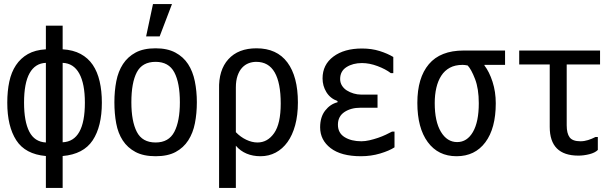

<svg xmlns="http://www.w3.org/2000/svg" viewBox="-20 -776 3040 950"><path d="M207 -4Q105 -13 60.5 -82Q16 -151 16 -268Q16 -325 26 -372Q36 -419 59 -453.5Q82 -488 118 -508.5Q154 -529 207 -532V-649H290V-532Q342 -529 379 -509Q416 -489 439 -455Q462 -421 473 -373.5Q484 -326 484 -268Q484 -150 438.5 -81.5Q393 -13 290 -4V154H207ZM207 -465Q154 -463 126.5 -414Q99 -365 99 -268Q99 -175 125 -124.5Q151 -74 207 -71ZM400 -268Q400 -362 372 -412.5Q344 -463 290 -465V-72Q400 -77 400 -268Z M750 -3Q690 -3 650.5 -24Q611 -45 587.5 -81Q564 -117 555 -165.5Q546 -214 546 -270Q546 -326 555.5 -374.5Q565 -423 588.5 -459Q612 -495 651 -516Q690 -537 750 -537Q808 -537 847.5 -516Q887 -495 910.5 -459Q934 -423 944 -374Q954 -325 954 -270Q954 -215 944.5 -166.5Q935 -118 911.5 -81.5Q888 -45 849 -24Q810 -3 750 -3ZM750 -71Q815 -71 842.5 -123.5Q870 -176 870 -270Q870 -366 842.5 -418Q815 -470 750 -470Q684 -470 657 -418.5Q630 -367 630 -270Q630 -176 657 -123.5Q684 -71 750 -71ZM737 -756H831L770 -596H703Z M1064 -333Q1061 -429 1110 -483Q1159 -537 1249 -537Q1350 -537 1402 -467Q1454 -397 1454 -269Q1454 -206 1440.5 -156.5Q1427 -107 1402.5 -73Q1378 -39 1344 -21Q1310 -3 1269 -3Q1231 -3 1200 -16Q1169 -29 1147 -55V154H1064ZM1369 -264Q1369 -366 1339 -418Q1309 -470 1248 -470Q1228 -470 1210 -463Q1192 -456 1178 -441Q1164 -426 1155.5 -401.5Q1147 -377 1147 -343V-122Q1170 -98 1198.5 -84.5Q1227 -71 1254 -71Q1304 -71 1336.5 -117.5Q1369 -164 1369 -264Z M1564 -146Q1564 -197 1589 -229Q1614 -261 1650 -270V-276Q1614 -289 1595 -320Q1576 -351 1576 -388Q1576 -456 1629.5 -496Q1683 -536 1771 -536Q1819 -536 1858.5 -523.5Q1898 -511 1926 -494V-414H1914Q1888 -434 1848 -449Q1808 -464 1771 -464Q1726 -464 1694.5 -444Q1663 -424 1663 -385Q1663 -367 1672 -352.5Q1681 -338 1696 -328.5Q1711 -319 1729.5 -313.5Q1748 -308 1766 -308H1848V-243H1764Q1716 -243 1684 -221.5Q1652 -200 1652 -159Q1652 -118 1685 -97.5Q1718 -77 1768 -77Q1787 -77 1808.5 -82Q1830 -87 1850.5 -94Q1871 -101 1889 -109.5Q1907 -118 1920 -125H1932V-47Q1906 -30 1861 -16.5Q1816 -3 1766 -3Q1668 -3 1616 -43Q1564 -83 1564 -146Z M2045 -267Q2045 -391 2102 -458.5Q2159 -526 2274 -526H2479V-455H2377V-452Q2401 -421 2417 -371.5Q2433 -322 2433 -265Q2433 -141 2381.5 -72Q2330 -3 2239 -3Q2148 -3 2096.5 -73Q2045 -143 2045 -267ZM2349 -265Q2349 -337 2330.5 -385Q2312 -433 2294 -452Q2279 -455 2269 -455Q2232 -455 2206 -441Q2180 -427 2163.5 -401.5Q2147 -376 2139 -341.5Q2131 -307 2131 -266Q2131 -175 2161.5 -124Q2192 -73 2242 -73Q2291 -73 2320 -123Q2349 -173 2349 -265Z M2938 -98V-34Q2924 -20 2896 -13Q2868 -6 2842 -6Q2700 -6 2700 -148V-457H2549V-526H2949V-457H2784V-156Q2784 -116 2798.5 -96.5Q2813 -77 2852 -77Q2871 -77 2890 -83Q2909 -89 2926 -98Z"/></svg>

Font: D2Coding
Style: Regular
Weight: 400
Monospace: yes
Designer: Yong-Rak Park; Jeong-Hwan Yoon; Sang-Min Lee;
Foundry: NHN Corporation
Version: Version 1.3.2; Build 20180524